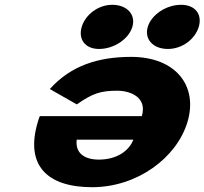

<svg xmlns="http://www.w3.org/2000/svg" viewBox="-20 -765 852 800"><path d="M447.7 -745C389.1 -745 335.8 -704 320.5 -653C305.3 -602 334 -561 392.7 -561C454.4 -561 516.3 -602 531.5 -653C546.8 -704 509.4 -745 447.7 -745ZM734.5 -745C672.8 -745 610.9 -704 595.7 -653C580.4 -602 617.7 -561 679.5 -561C739.6 -561 792.8 -602 808.1 -653C823.4 -704 794.6 -745 734.5 -745ZM145.8 -281C143 -275 139.7 -264 137.6 -257C83.7 -77 175.2 15 363.8 15C551.3 15 716.3 -107 761.2 -257C805.7 -406 713.7 -528 526.2 -528C388.3 -528 274.6 -491 187.6 -394L300 -330C365.8 -376 399.3 -387 468.3 -387C522.7 -387 594.5 -360 570.9 -281ZM535.5 -183C517.8 -136 465.9 -100 392.1 -100C329.2 -100 293.1 -129 299.6 -183Z"/></svg>

Font: Hussar
Style: BdSuprExtOblThree
Weight: 700
Foundry: Cannot Into Space Fonts
Version: Version 2.00